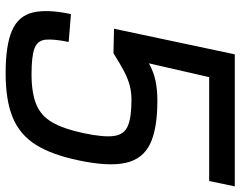

<svg xmlns="http://www.w3.org/2000/svg" viewBox="-106 -734 854 682"><g transform="rotate(90 321.0 -393.0)"><path d="M240 14Q141 14 89 -8.5Q37 -31 24.5 -82Q12 -133 30 -218L129 -210Q118 -156 121 -127.5Q124 -99 152 -88.5Q180 -78 243 -78Q309 -78 350 -94.5Q391 -111 414.5 -151.5Q438 -192 453 -263Q468 -334 463 -370.5Q458 -407 427.5 -420Q397 -433 335 -433Q308 -433 284.5 -427Q261 -421 234 -407Q207 -393 169 -369L82 -371L173 -800H642L623 -709H254L205 -495Q236 -512 267.5 -518.5Q299 -525 338 -525Q438 -525 491.5 -499Q545 -473 558.5 -412.5Q572 -352 550 -247Q530 -150 494 -93Q458 -36 397 -11Q336 14 240 14Z"/></g></svg>

Font: Victor Mono Thin
Style: Bold Italic
Weight: 700
Italic angle: -12°
Monospace: yes
Version: Version 1.561;gftools[0.9.30]